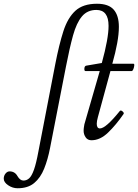

<svg xmlns="http://www.w3.org/2000/svg" viewBox="-169 -735 736 1024"><path d="M-75 269Q-102 269 -125.5 253Q-149 237 -149 218Q-149 202 -139.5 190.5Q-130 179 -118 179Q-90 179 -76 204Q-62 228 -44 228Q-27 228 -13.5 216Q0 204 12 170.5Q24 137 36 72L126 -394Q146 -497 169 -568.5Q192 -640 233 -677.5Q274 -715 348 -715Q410 -715 437.5 -683.5Q465 -652 465 -592Q465 -554 456 -504.5Q447 -455 430 -395H543Q548 -395 547 -385Q546 -375 542 -365.5Q538 -356 533 -356H420L353 -110Q347 -89 347 -75Q347 -50 364 -50Q395 -50 470 -143Q475 -149 484.5 -141Q494 -133 490 -127Q450 -69 407.5 -28Q365 13 319 13Q298 13 287.5 -3Q277 -19 277 -37Q277 -48 278.5 -56.5Q280 -65 281 -72L363 -356H287Q280 -356 281 -370Q282 -384 292 -385L374 -399Q410 -530 410 -597Q410 -682 345 -682Q297 -682 268 -647.5Q239 -613 220.5 -546Q202 -479 183 -381L98 54Q86 116 66.5 164.5Q47 213 13.5 241Q-20 269 -75 269Z"/></svg>

Font: Junicode
Style: Italic
Weight: 400
Italic angle: -11°
Designer: Peter S. Baker
Version: Version 2.100; ttfautohint (v1.8.4)